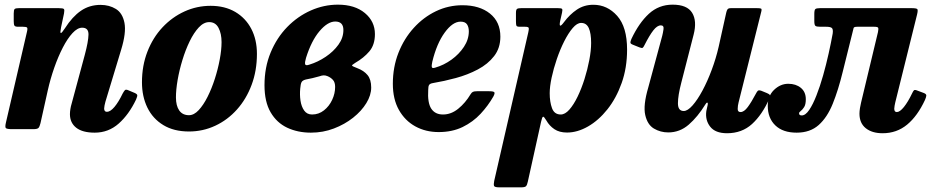

<svg xmlns="http://www.w3.org/2000/svg" viewBox="-20 -555 4028 825"><path d="M61.5 -520H232Q251 -520 254.5 -516.2Q258 -512.5 255 -497L242.5 -438Q237.5 -414 241.2 -413Q245 -412 259 -433.5Q291 -483.5 327.8 -508.8Q364.5 -534 412 -534Q449.5 -534 478 -516.5Q506.5 -499 514.8 -456.8Q523 -414.5 500.5 -341L433 -118Q431 -111.5 429.2 -102Q427.5 -92.5 427.5 -89Q427.5 -74.5 439.5 -74.5Q454 -74.5 471.8 -95.5Q489.5 -116.5 507 -153Q513 -164 517 -167.8Q521 -171.5 530.5 -167.5L559 -155.5Q569 -151 569.8 -146Q570.5 -141 564.5 -127Q534 -63 490 -24Q446 15 387 15Q334.5 15 307.5 -6.2Q280.5 -27.5 280.5 -64.5Q280.5 -74.5 282.5 -86.8Q284.5 -99 287.5 -108.5L344.5 -320Q359.5 -376 360.2 -406Q361 -436 333 -436Q313 -436 291.5 -412.8Q270 -389.5 250 -350.8Q230 -312 213.2 -264.2Q196.5 -216.5 185.5 -167.5L154 -26Q150.5 -11.5 145.8 -5.8Q141 0 123 0H33.5Q9 0 5 -4.8Q1 -9.5 5.5 -28.5L96 -419Q99.5 -433.5 96 -436.8Q92.5 -440 78.5 -440H58Q45 -440 42 -445Q39 -450 39 -464V-497Q39 -512.5 43 -516.2Q47 -520 61.5 -520Z M590 -201.5Q590 -273 613.5 -333.2Q637 -393.5 678.2 -437.5Q719.5 -481.5 772.8 -505.8Q826 -530 885 -530Q946 -530 990.8 -503.8Q1035.5 -477.5 1059.8 -431Q1084 -384.5 1084 -323.5Q1084 -251.5 1061.2 -190.5Q1038.5 -129.5 998.2 -84.5Q958 -39.5 905 -14.8Q852 10 792 10Q727 10 681.8 -17.5Q636.5 -45 613.2 -92.8Q590 -140.5 590 -201.5ZM736 -136.5Q736 -100.5 750.2 -80.2Q764.5 -60 792 -60Q813.5 -60 833.8 -81.8Q854 -103.5 871.8 -138.8Q889.5 -174 903 -216Q916.5 -258 924.2 -299.5Q932 -341 932 -374Q932 -410.5 919 -435.2Q906 -460 879 -460Q855.5 -460 834.2 -437.2Q813 -414.5 795 -377.5Q777 -340.5 763.8 -297Q750.5 -253.5 743.2 -211.2Q736 -169 736 -136.5Z M1116.5 -189Q1116.5 -265.5 1142.8 -329Q1169 -392.5 1214 -438.8Q1259 -485 1315.5 -510Q1372 -535 1432 -535Q1504.5 -535 1547.8 -499Q1591 -463 1591 -408.5Q1591 -362.5 1567 -334.2Q1543 -306 1506.5 -285Q1491 -275.5 1492.8 -272.8Q1494.5 -270 1515.5 -262Q1543.5 -251.5 1559.2 -232.5Q1575 -213.5 1575 -179Q1575 -146 1554.2 -112Q1533.5 -78 1497.2 -49.2Q1461 -20.5 1414.5 -2.8Q1368 15 1316 15Q1259.5 15 1214.2 -6.2Q1169 -27.5 1142.8 -72.5Q1116.5 -117.5 1116.5 -189ZM1310 -277.5Q1346 -288.5 1379.5 -311Q1413 -333.5 1434.2 -363Q1455.5 -392.5 1455.5 -426Q1455.5 -462.5 1420.5 -462.5Q1388 -462.5 1353 -421.2Q1318 -380 1295 -306.5Q1289 -286.5 1291.2 -279Q1293.5 -271.5 1310 -277.5ZM1352 -227Q1337 -222.5 1322.2 -219.2Q1307.5 -216 1294.5 -213.5Q1280 -210 1275.8 -202Q1271.5 -194 1270 -174Q1267.5 -148 1271.2 -122.5Q1275 -97 1287 -80Q1299 -63 1321 -63Q1349.5 -63 1372 -80.8Q1394.5 -98.5 1407.2 -125.8Q1420 -153 1420 -181.5Q1420 -201 1411 -211.2Q1402 -221.5 1388 -227.5Q1378.5 -231.5 1370.8 -231.2Q1363 -231 1352 -227Z M1668 -195Q1668 -266.5 1692 -327.8Q1716 -389 1757.8 -435Q1799.5 -481 1853.2 -506.8Q1907 -532.5 1967 -532.5Q2040.5 -532.5 2085.2 -496.8Q2130 -461 2130 -397.5Q2130 -348.5 2103.2 -314Q2076.5 -279.5 2033 -256.5Q1989.5 -233.5 1938.8 -219.8Q1888 -206 1840 -198Q1828 -196 1824 -190.2Q1820 -184.5 1820 -169Q1816.5 -113.5 1833 -88.2Q1849.5 -63 1883.5 -63Q1918.5 -63 1949 -87.8Q1979.5 -112.5 2002 -150Q2006.5 -157.5 2011.8 -160.2Q2017 -163 2030 -163H2082Q2100 -163 2103.8 -158.8Q2107.5 -154.5 2100 -140.5Q2077.5 -101 2045 -66Q2012.5 -31 1967.8 -9.2Q1923 12.5 1865 12.5Q1809 12.5 1764.5 -12Q1720 -36.5 1694 -82.8Q1668 -129 1668 -195ZM1850.5 -264.5Q1887 -275 1919.8 -298.5Q1952.5 -322 1973.5 -353.8Q1994.5 -385.5 1994.5 -420.5Q1994.5 -438.5 1986.8 -450.2Q1979 -462 1959 -462Q1925 -462 1890.8 -415Q1856.5 -368 1837.5 -289.5Q1834 -273.5 1835.5 -266.8Q1837 -260 1850.5 -264.5Z M2220 -520H2377Q2391.5 -520 2394.8 -517Q2398 -514 2395 -500.5L2387.5 -467.5Q2378.5 -426 2403.5 -460Q2428 -493 2459 -513.8Q2490 -534.5 2529.5 -534.5Q2589.5 -534.5 2632 -486.8Q2674.5 -439 2674.5 -342Q2674.5 -263.5 2651.2 -198.2Q2628 -133 2590 -85.2Q2552 -37.5 2506.5 -11.5Q2461 14.5 2416.5 14.5Q2383.5 14.5 2362 0Q2340.5 -14.5 2327.5 -37.5Q2317.5 -54.5 2313.5 -53.5Q2309.5 -52.5 2305 -32L2248 225.5Q2245 240 2240.2 245Q2235.5 250 2219.5 250H2126Q2105.5 250 2103 244Q2100.5 238 2103.5 222.5L2250 -416Q2253 -429 2252 -434.5Q2251 -440 2236 -440H2214Q2201.5 -440 2199.2 -444.2Q2197 -448.5 2197 -463V-499Q2197 -513.5 2201.8 -516.8Q2206.5 -520 2220 -520ZM2342 -154.5Q2342 -117 2352 -90Q2362 -63 2389.5 -63Q2408 -63 2426.5 -84Q2445 -105 2461.8 -139.5Q2478.5 -174 2491.5 -215.2Q2504.5 -256.5 2512.2 -297.2Q2520 -338 2520 -370.5Q2520 -412 2510 -434.2Q2500 -456.5 2477 -456.5Q2459.5 -456.5 2440.8 -434.5Q2422 -412.5 2404.2 -377.2Q2386.5 -342 2372.5 -301Q2358.5 -260 2350.2 -221.2Q2342 -182.5 2342 -154.5Z M2693 -387.5Q2725.5 -456.5 2768.2 -495.8Q2811 -535 2870 -535Q2932.5 -535 2954 -500Q2975.5 -465 2960.5 -406.5L2907.5 -200Q2893 -144.5 2893 -111.2Q2893 -78 2918 -78Q2934.5 -78 2955.8 -102Q2977 -126 2998.5 -166Q3020 -206 3038.2 -255Q3056.5 -304 3068 -354L3100.5 -500.5Q3102.5 -509.5 3106 -514.8Q3109.5 -520 3121 -520H3232Q3246.5 -520 3250.2 -518Q3254 -516 3251 -504.5L3153.5 -114.5Q3150 -101 3149.8 -87.2Q3149.5 -73.5 3162 -73.5Q3177 -73.5 3193 -95Q3209 -116.5 3228 -152.5Q3232.5 -161.5 3236.5 -165Q3240.5 -168.5 3251 -165L3275.5 -155Q3285.5 -151 3288 -146.5Q3290.5 -142 3285.5 -130.5Q3255 -62 3211.5 -22.2Q3168 17.5 3104 17.5Q3053.5 17.5 3031.5 -10.8Q3009.5 -39 3015 -78L3021 -105Q3022.5 -113.5 3019 -114Q3015.5 -114.5 3011 -106.5Q2978 -53 2939.5 -19.5Q2901 14 2851.5 14Q2818 14 2790 -2.5Q2762 -19 2752.5 -60.8Q2743 -102.5 2765.5 -179L2825.5 -401Q2828.5 -412.5 2831 -429.2Q2833.5 -446 2819.5 -446Q2804 -446 2787.2 -424.5Q2770.5 -403 2750 -362.5Q2745.5 -353 2742 -350Q2738.5 -347 2727.5 -351.5L2699 -363Q2689 -367 2688.8 -371.8Q2688.5 -376.5 2693 -387.5Z M3279 -100Q3279 -143 3306.2 -169Q3333.5 -195 3367 -195Q3400 -195 3421.2 -177.5Q3442.5 -160 3442.5 -128.5Q3442.5 -106 3435.2 -94.8Q3428 -83.5 3420.8 -78.2Q3413.5 -73 3413.5 -68Q3413.5 -59 3425 -59Q3441 -59 3457 -82.5Q3473 -106 3488.2 -145Q3503.5 -184 3516.8 -230.8Q3530 -277.5 3540.5 -324.8Q3551 -372 3558 -411Q3560.5 -429.5 3554.2 -434.8Q3548 -440 3530 -440H3505Q3488.5 -440 3483.8 -443.8Q3479 -447.5 3479 -464.5V-495.5Q3479 -512 3483.5 -516Q3488 -520 3504 -520H3896.5Q3918.5 -520 3921.8 -515.5Q3925 -511 3920.5 -492.5L3827 -115.5Q3825.5 -110.5 3824 -101Q3822.5 -91.5 3822.5 -88Q3822.5 -73.5 3833.5 -73.5Q3846.5 -73.5 3864 -95.2Q3881.5 -117 3898.5 -152.5Q3903.5 -163.5 3907.2 -167Q3911 -170.5 3922.5 -165.5L3950.5 -155Q3961 -150.5 3960.2 -143.8Q3959.5 -137 3954.5 -125.5Q3922.5 -56.5 3877.8 -19.5Q3833 17.5 3772.5 17.5Q3727 17.5 3700 -4.2Q3673 -26 3673 -66.5Q3673 -76.5 3675.2 -90.8Q3677.5 -105 3680 -114.5L3752.5 -417Q3755.5 -431.5 3753.2 -435.8Q3751 -440 3736.5 -440H3663.5Q3649 -440 3647.8 -434.5Q3646.5 -429 3643 -415Q3620 -324 3601 -246Q3582 -168 3558.2 -109.2Q3534.5 -50.5 3497.8 -17.8Q3461 15 3403 15Q3344 15 3311.5 -16.2Q3279 -47.5 3279 -100Z"/></svg>

Font: Besley* Narrow
Style: Bold Italic
Weight: 700
Width: 4
Italic angle: -13°
Designer: Owen Earl
Foundry: indestructible type*
Version: Version 3.000; ttfautohint (v1.8.3)